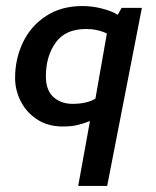

<svg xmlns="http://www.w3.org/2000/svg" viewBox="-20 -410 518 636"><path d="M253 -390Q183 -390 132.5 -357Q82 -324 56 -269.5Q30 -215 30 -152Q30 -111 49 -74Q68 -37 103.5 -14Q139 9 188 9Q215 9 235 4.5Q255 0 278 -9L239 206H335L450 -384H383L370 -361Q351 -373 318.5 -381.5Q286 -390 253 -390ZM334 -299 296 -83Q267 -66 220 -66Q182 -66 157 -88.5Q132 -111 132 -157Q132 -224 164.5 -269Q197 -314 265 -314Q303 -314 334 -299Z"/></svg>

Font: Cambay Devanagari
Style: Bold Italic
Weight: 700
Designer: Pooja Saxena
Foundry: Pooja Saxena
Version: Version 1.005;PS 001.005;hotconv 1.0.70;makeotf.lib2.5.58329